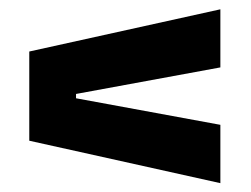

<svg xmlns="http://www.w3.org/2000/svg" viewBox="-20 -520 554 423"><path d="M465.5 -371.5 147.5 -313V-303.5L465.5 -245V-116.5L44.5 -210V-406.5L465.5 -499.5Z"/></svg>

Font: Anek Malayalam Medium
Style: Bold
Weight: 700
Version: Version 1.003